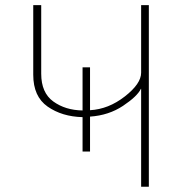

<svg xmlns="http://www.w3.org/2000/svg" viewBox="-20 -710 705 730"><path d="M106.4 -425.8V-690.4H136.7V-429.7Q136.7 -357.4 182.6 -324.2Q228.5 -291 293.9 -290V-454.1H322.3V-291Q392.6 -294.9 454.6 -343.3Q516.6 -391.6 516.6 -433.6V-690.4H545.9V0H516.6V-372.1H515.6Q502 -343.8 447.8 -307.6Q393.6 -271.5 322.3 -266.6V-133.8H293.9V-264.6Q215.8 -266.6 161.1 -304.7Q106.4 -342.8 106.4 -425.8Z"/></svg>

Font: Gothic A1 Thin
Style: Regular
Weight: 250
Designer: HanYang I&C Co.,Ltd.
Foundry: HanYang I&C Co.,Ltd.
Version: Version 2.50